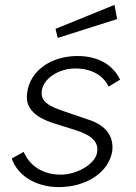

<svg xmlns="http://www.w3.org/2000/svg" viewBox="-20 -755 554 785"><path d="M448 -735 207 -637 216 -600 459 -677ZM221 10C333 10 426 -51 439 -138C445 -193 419 -241 341 -266L227 -305C156 -330 147 -355 151 -385C158 -433 218 -475 288 -475C354 -475 402 -447 424 -401L471 -429C443 -489 382 -526 297 -526C189 -526 102 -466 91 -375C83 -320 113 -278 203 -250L292 -222C362 -199 383 -171 377 -132C370 -84 294 -41 229 -41C153 -41 101 -78 77 -134L28 -107C51 -39 124 10 221 10Z"/></svg>

Font: United Sans ExtraLight
Style: Italic
Weight: 200
Italic angle: -8°
Designer: Pablo Impallari, Rodrigo Fuenzalida (Modified by Dan O. Williams)
Version: Version 1.000;PS 001.000;hotconv 1.0.88;makeotf.lib2.5.64775